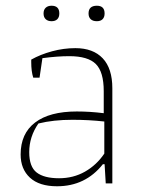

<svg xmlns="http://www.w3.org/2000/svg" viewBox="-20 -640 493 670"><path d="M132 -593Q132 -606 139.5 -613Q147 -620 160 -620Q187 -620 187 -593Q187 -580 180 -573Q173 -566 160 -566Q147 -566 139.5 -573Q132 -580 132 -593ZM289 -593Q289 -620 318 -620Q345 -620 345 -593Q345 -580 338 -573Q331 -566 318 -566Q304 -566 296.5 -573Q289 -580 289 -593ZM52 -101Q52 -174 102.5 -212.5Q153 -251 248 -251Q294 -251 342 -245V-322Q342 -389 314.5 -416.5Q287 -444 222 -444Q180 -444 128 -437L118 -369H96Q89 -391 89 -423V-432Q121 -450 161.5 -461Q202 -472 243 -472Q305 -472 338.5 -436.5Q372 -401 372 -332V0H349L345 -67H339Q278 10 179 10Q117 10 84.5 -20Q52 -50 52 -101ZM344 -104V-216Q289 -222 233 -222Q166 -222 114 -209Q82 -163 82 -109Q82 -58 108 -38Q134 -18 186 -18Q236 -18 276.5 -41Q317 -64 344 -104Z"/></svg>

Font: Athiti ExtraLight
Style: Regular
Weight: 275
Designer: CadsonDemak Team
Foundry: CadsonDemak
Version: Version 1.033